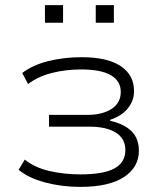

<svg xmlns="http://www.w3.org/2000/svg" viewBox="-20 -724 638 752"><path d="M294 8Q222 8 156.5 -9.5Q91 -27 53 -59L77 -99Q117 -67 174.5 -54Q232 -41 295 -41Q386 -41 428.5 -64.5Q471 -88 471 -136Q471 -181 434 -204.5Q397 -228 328 -228H172V-274H321Q381 -274 417 -297.5Q453 -321 453 -364Q453 -407 414 -429.5Q375 -452 298 -452Q238 -452 184 -438.5Q130 -425 90 -395L67 -438Q107 -469 168.5 -484.5Q230 -500 299 -500Q401 -500 453 -465Q505 -430 505 -367Q505 -330 481 -300Q457 -270 412 -255L411 -251Q451 -242 476 -225.5Q501 -209 512.5 -186.5Q524 -164 524 -134Q524 -69 465.5 -30.5Q407 8 294 8ZM355 -635V-704H426V-635ZM156 -635V-704H227V-635Z"/></svg>

Font: Nunito Sans 7pt SemiExpanded ExtraLight
Style: Regular
Weight: 250
Width: 6
Designer: Vernon Adams
Foundry: Vernon Adams
Version: Version 3.101;gftools[0.9.27]